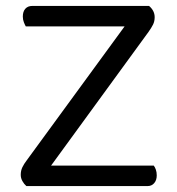

<svg xmlns="http://www.w3.org/2000/svg" viewBox="-20 -628 597 648"><path d="M71 -88 451 -608H483Q502 -592 502 -570Q502 -556 496.5 -545Q491 -534 481 -520L102 0H69Q61 -7 55.5 -17Q50 -27 50 -38Q50 -52 55.5 -63.5Q61 -75 71 -88ZM90 0 93 -69H499Q503 -64 506 -55.5Q509 -47 509 -36Q509 -20 500.5 -10Q492 0 478 0ZM464 -608 462 -539H67Q64 -544 60.5 -553Q57 -562 57 -572Q57 -589 65.5 -598.5Q74 -608 89 -608Z"/></svg>

Font: Baloo Tamma 2
Style: Regular
Weight: 400
Designer: Divya Kowshik, Shuchita Grover and Ek Type
Foundry: Ek Type
Version: Version 1.700